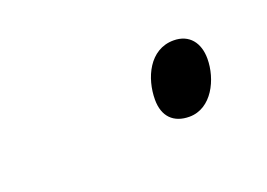

<svg xmlns="http://www.w3.org/2000/svg" viewBox="-33 -592 270 194"><g transform="rotate(-20 102.0 -495.0)"><path d="M148 -456C172 -456 185 -483 185 -505C185 -522 176 -534 159 -534C133 -534 121 -507 121 -484C121 -466 131 -456 148 -456Z"/></g></svg>

Font: Noto Sans SemiCondensed ExtraLight
Style: Italic
Weight: 200
Width: 4
Italic angle: -12°
Designer: Monotype Design Team
Foundry: Monotype Imaging Inc.
Version: Version 2.013